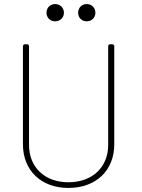

<svg xmlns="http://www.w3.org/2000/svg" viewBox="-20 -918 700 946"><path d="M252 -813C276 -813 295 -831 295 -855C295 -880 276 -898 252 -898C227 -898 209 -880 209 -855C209 -831 227 -813 252 -813ZM407 -813C432 -813 450 -831 450 -855C450 -880 432 -898 407 -898C383 -898 365 -880 365 -855C365 -831 383 -813 407 -813ZM317 8C453 8 543 -78 543 -207V-690C543 -696 539 -700 533 -700H523C517 -700 513 -696 513 -690V-204C513 -94 435 -20 317 -20C200 -20 123 -94 123 -204V-690C123 -696 119 -700 113 -700H103C97 -700 93 -696 93 -690V-207C93 -78 183 8 317 8Z"/></svg>

Font: Barlow Thin
Style: Regular
Weight: 250
Designer: Jeremy Tribby
Foundry: Tribby Type
Version: Version 1.422;hotconv 1.0.109;makeotfexe 2.5.65596